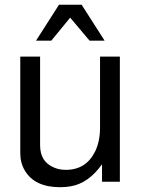

<svg xmlns="http://www.w3.org/2000/svg" viewBox="-20 -761 596 804"><path d="M481.9 0H407.2V-73.2Q351.1 5.9 276.9 19Q256.8 22.9 231.9 22.9Q125 22.9 84 -46.9Q64.9 -78.1 64.9 -120.1V-523.9H147.9V-152.8Q147.9 -83 207 -59.1Q228 -49.8 255.9 -49.8Q340.8 -49.8 378.9 -127.9Q398.9 -169.9 398.9 -227.1V-523.9H481.9ZM227.1 -741.2H321.8L418 -590.8H355L273.9 -687L194.8 -590.8H130.9Z"/></svg>

Font: SolaimanLipi
Style: Normal
Weight: 400
Designer: Solaiman Karim
Foundry: Al Mamun Sumon
Version: Version 2.000